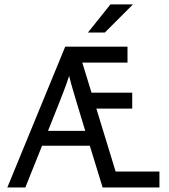

<svg xmlns="http://www.w3.org/2000/svg" viewBox="-20 -832 748 852"><path d="M12.5 0Q12.5 0 269.4 -625Q269.4 -625 545.8 -625Q545.8 -625 545.8 -554.2Q545.8 -554.2 345.1 -554.2Q345.1 -554.2 386.1 -420.8Q386.1 -420.8 566.7 -420.8Q566.7 -420.8 566.7 -350Q566.7 -350 407.6 -350Q407.6 -350 493.1 -70.8Q493.1 -70.8 687.5 -70.8Q687.5 -70.8 687.5 0H435.4L378.5 -185.4H166.7Q166.7 -185.4 92.4 0Q92.4 0 12.5 0ZM193.1 -251.4Q193.1 -251.4 358.3 -251.4Q358.3 -251.4 320.8 -375Q312.5 -403.5 303.8 -432.3Q295.1 -461.1 286.8 -495.1Q275.7 -461.1 264.6 -432.3Q253.5 -403.5 242.4 -375Q242.4 -375 193.1 -251.4ZM370.1 -687.5 470.1 -812.5H570.1L445.1 -687.5Z"/></svg>

Font: co2trust
Style: Regular
Weight: 400
Designer: Kristian Moeller
Foundry: Dicotype
Version: Version 1.000